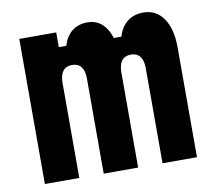

<svg xmlns="http://www.w3.org/2000/svg" viewBox="-72 -715 895 799"><g transform="rotate(-10 375.0 -316.0)"><path d="M211 -613.1V-550.7H304.5L235.5 -504.1Q238.5 -565.3 267.5 -598.5Q296.5 -631.8 346.2 -631.8Q391.1 -631.8 418.8 -596.6Q446.5 -561.5 451.6 -499.3L394.5 -548.6H536.3L468.4 -504.1Q471.4 -564.9 501.6 -598.3Q531.8 -631.8 582.1 -631.8Q635.8 -631.8 666.7 -587.1Q697.7 -542.4 697.7 -463.7V0H552.2V-402.6Q552.2 -434.8 539 -451.6Q525.7 -468.3 500.6 -468.3Q475.5 -468.3 462.3 -451.6Q449.1 -434.8 449.1 -402.6V0H303.6V-402.6Q303.6 -434.8 290.4 -451.6Q277.2 -468.3 252.1 -468.3Q226.9 -468.3 213.7 -451.6Q200.5 -434.8 200.5 -402.6V0H55V-613.1Z"/></g></svg>

Font: Martian Mono sWd Rg
Style: Regular
Weight: 400
Width: 6
Monospace: yes
Designer: Roman Shamin
Foundry: Evil Martians
Version: Version 1.000